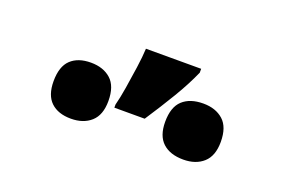

<svg xmlns="http://www.w3.org/2000/svg" viewBox="-45 -960 691 464"><g transform="rotate(20 300.0 -727.5)"><path d="M245 -686Q250 -705 254.5 -732.5Q259 -760 263 -788.5Q267 -817 268 -838H410V-828Q395 -794 372.5 -756.5Q350 -719 323 -678H245ZM155 -617Q122 -617 103.5 -634.5Q85 -652 85 -688Q85 -726 103.5 -743.5Q122 -761 155 -761Q187 -761 206.5 -743.5Q226 -726 226 -688Q226 -652 206.5 -634.5Q187 -617 155 -617ZM444 -617Q410 -617 391 -634.5Q372 -652 372 -688Q372 -726 391 -743.5Q410 -761 444 -761Q476 -761 495.5 -743.5Q515 -726 515 -688Q515 -652 495.5 -634.5Q476 -617 444 -617Z"/></g></svg>

Font: Noto Sans Mono Black
Style: Regular
Weight: 900
Designer: Monotype Design Team
Foundry: Monotype Imaging Inc.
Version: Version 2.014